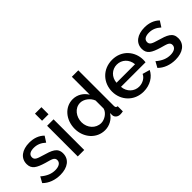

<svg xmlns="http://www.w3.org/2000/svg" viewBox="70 -1518 2316 2316"><g transform="rotate(-45 1228.0 -360.0)"><path d="M252 10C377 10 459 -50 459 -151C459 -247 386 -272 265 -307C194 -328 158 -340 158 -383C158 -434 206 -449 255 -449C311 -449 359 -429 405 -387L452 -460C403 -509 337 -532 261 -532C139 -532 55 -472 55 -371C55 -286 113 -255 225 -221C304 -198 352 -192 352 -143C352 -98 310 -74 248 -74C187 -74 128 -97 67 -150L26 -76C82 -19 164 10 252 10Z M557 -609H667V-730H557ZM557 0H667V-523H557Z M766 -261C766 -113 870 10 1015 10C1089 10 1162 -28 1202 -95L1203 -56C1205 -22 1237 5 1278 5C1291 5 1303 4 1326 0V-88C1304 -89 1296 -99 1296 -124V-730H1186V-424C1150 -486 1082 -532 1002 -532C864 -532 766 -410 766 -261ZM1186 -188C1171 -129 1100 -84 1043 -84C950 -84 880 -163 880 -259C880 -351 942 -438 1035 -438C1095 -438 1163 -389 1186 -325Z M1673 10C1783 10 1872 -46 1908 -124L1814 -151C1794 -103 1736 -71 1677 -71C1596 -71 1526 -133 1519 -225H1938C1939 -234 1941 -249 1941 -265C1941 -406 1838 -532 1674 -532C1510 -532 1402 -408 1402 -260C1402 -114 1510 10 1673 10ZM1516 -298C1522 -388 1590 -451 1673 -451C1757 -451 1824 -389 1832 -298Z M2217 10C2342 10 2424 -50 2424 -151C2424 -247 2351 -272 2230 -307C2159 -328 2123 -340 2123 -383C2123 -434 2171 -449 2220 -449C2276 -449 2324 -429 2370 -387L2417 -460C2368 -509 2302 -532 2226 -532C2104 -532 2020 -472 2020 -371C2020 -286 2078 -255 2190 -221C2269 -198 2317 -192 2317 -143C2317 -98 2275 -74 2213 -74C2152 -74 2093 -97 2032 -150L1991 -76C2047 -19 2129 10 2217 10Z"/></g></svg>

Font: FIGSv2-sans-serif SemiBold
Style: Regular
Weight: 600
Designer: Matt McInerney, Pablo Impallari, Rodrigo Fuenzalida,Mirko Velimirovic
Foundry: Matt McInerney, Pablo Impallari, Rodrigo Fuenzalida
Version: Version 4.021;hotconv 1.0.109;makeotfexe 2.5.65596